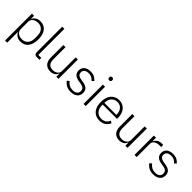

<svg xmlns="http://www.w3.org/2000/svg" viewBox="234 -2066 3593 3593"><g transform="rotate(45 2030.5 -270.0)"><path d="M93 -512H150V-430H153Q172 -473 211 -498.5Q250 -524 309 -524Q408 -524 464 -454Q520 -384 520 -256Q520 -128 464 -58Q408 12 309 12Q250 12 212 -13.5Q174 -39 153 -82H150V200H93ZM296 -39Q373 -39 416 -88Q459 -137 459 -220V-292Q459 -375 416 -424Q373 -473 296 -473Q266 -473 239.5 -464.5Q213 -456 193 -441Q173 -426 161.5 -405Q150 -384 150 -359V-156Q150 -129 161.5 -107.5Q173 -86 193 -70.5Q213 -55 239.5 -47Q266 -39 296 -39Z M730 0Q699 0 683 -17Q667 -34 667 -62V-740H724V-50H803V0Z M1251 -81H1247Q1240 -63 1228 -46Q1216 -29 1198 -16.5Q1180 -4 1155.5 4Q1131 12 1098 12Q1016 12 970 -38.5Q924 -89 924 -183V-512H981V-194Q981 -115 1015 -77Q1049 -39 1113 -39Q1140 -39 1164.5 -46Q1189 -53 1208.5 -67Q1228 -81 1239.5 -102.5Q1251 -124 1251 -153V-512H1308V0H1251Z M1639 12Q1572 12 1524.5 -13Q1477 -38 1442 -86L1484 -119Q1516 -77 1554 -57Q1592 -37 1643 -37Q1702 -37 1734 -62Q1766 -87 1766 -134Q1766 -175 1741.5 -198.5Q1717 -222 1661 -230L1619 -237Q1584 -242 1555 -252Q1526 -262 1505.5 -279Q1485 -296 1473.5 -320.5Q1462 -345 1462 -380Q1462 -416 1475.5 -443Q1489 -470 1512 -488Q1535 -506 1567 -515Q1599 -524 1636 -524Q1700 -524 1741 -502Q1782 -480 1811 -445L1773 -410Q1753 -434 1719.5 -454.5Q1686 -475 1633 -475Q1578 -475 1547.5 -451Q1517 -427 1517 -383Q1517 -338 1544.5 -318Q1572 -298 1627 -289L1668 -283Q1746 -271 1783.5 -236.5Q1821 -202 1821 -140Q1821 -68 1772.5 -28Q1724 12 1639 12Z M1999 -651Q1979 -651 1969.5 -661Q1960 -671 1960 -687V-697Q1960 -713 1969.5 -723Q1979 -733 1999 -733Q2019 -733 2028.5 -723Q2038 -713 2038 -697V-687Q2038 -671 2028.5 -661Q2019 -651 1999 -651ZM1971 -512H2028V0H1971Z M2397 12Q2346 12 2304.5 -6Q2263 -24 2233.5 -58.5Q2204 -93 2188.5 -143Q2173 -193 2173 -256Q2173 -319 2188.5 -368.5Q2204 -418 2233.5 -452.5Q2263 -487 2304 -505.5Q2345 -524 2396 -524Q2445 -524 2485 -505.5Q2525 -487 2553 -454Q2581 -421 2596.5 -374.5Q2612 -328 2612 -272V-245H2233V-220Q2233 -180 2244.5 -146.5Q2256 -113 2277.5 -89Q2299 -65 2330 -51.5Q2361 -38 2400 -38Q2512 -38 2555 -141L2597 -113Q2573 -56 2521.5 -22Q2470 12 2397 12ZM2396 -476Q2359 -476 2329 -462.5Q2299 -449 2277.5 -425Q2256 -401 2244.5 -367.5Q2233 -334 2233 -294V-289H2550V-297Q2550 -337 2539 -370.5Q2528 -404 2507.5 -427Q2487 -450 2458.5 -463Q2430 -476 2396 -476Z M3077 -81H3073Q3066 -63 3054 -46Q3042 -29 3024 -16.5Q3006 -4 2981.5 4Q2957 12 2924 12Q2842 12 2796 -38.5Q2750 -89 2750 -183V-512H2807V-194Q2807 -115 2841 -77Q2875 -39 2939 -39Q2966 -39 2990.5 -46Q3015 -53 3034.5 -67Q3054 -81 3065.5 -102.5Q3077 -124 3077 -153V-512H3134V0H3077Z M3320 0V-512H3377V-420H3381Q3396 -456 3432 -484Q3468 -512 3534 -512H3568V-456H3523Q3459 -456 3418 -428Q3377 -400 3377 -350V0Z M3822 12Q3755 12 3707.5 -13Q3660 -38 3625 -86L3667 -119Q3699 -77 3737 -57Q3775 -37 3826 -37Q3885 -37 3917 -62Q3949 -87 3949 -134Q3949 -175 3924.5 -198.5Q3900 -222 3844 -230L3802 -237Q3767 -242 3738 -252Q3709 -262 3688.5 -279Q3668 -296 3656.5 -320.5Q3645 -345 3645 -380Q3645 -416 3658.5 -443Q3672 -470 3695 -488Q3718 -506 3750 -515Q3782 -524 3819 -524Q3883 -524 3924 -502Q3965 -480 3994 -445L3956 -410Q3936 -434 3902.5 -454.5Q3869 -475 3816 -475Q3761 -475 3730.5 -451Q3700 -427 3700 -383Q3700 -338 3727.5 -318Q3755 -298 3810 -289L3851 -283Q3929 -271 3966.5 -236.5Q4004 -202 4004 -140Q4004 -68 3955.5 -28Q3907 12 3822 12Z"/></g></svg>

Font: IBM Plex Thai Light
Style: Regular
Weight: 300
Designer: Mike Abbink, Paul van der Laan, Pieter van Rosmalen, Ben Mitchell, Mark Frömberg
Foundry: Bold Monday
Version: Version 1.0